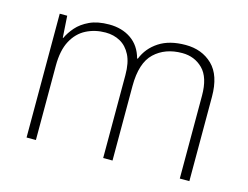

<svg xmlns="http://www.w3.org/2000/svg" viewBox="-80 -667 1024 794"><g transform="rotate(15 432.5 -270.0)"><path d="M625 -540Q695 -540 740 -496.5Q785 -453 785 -361V0H744V-355Q744 -433 708.5 -468.5Q673 -504 620 -504Q547 -504 501.5 -461Q456 -418 456 -319V0H416V-355Q416 -408 399.5 -440.5Q383 -473 355 -488.5Q327 -504 292 -504Q247 -504 209.5 -485Q172 -466 150 -425Q128 -384 128 -318V0H88V-530H120L126 -437H128Q139 -461 159.5 -484.5Q180 -508 214 -524Q248 -540 298 -540Q353 -540 392 -513Q431 -486 445 -434H448Q467 -482 511.5 -511Q556 -540 625 -540Z"/></g></svg>

Font: Noto Sans Hebrew Thin ExtraLight
Style: Regular
Weight: 250
Version: Version 3.001